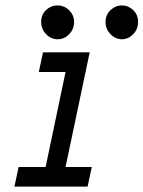

<svg xmlns="http://www.w3.org/2000/svg" viewBox="-20 -695 534 715"><path d="M255.9 -613.3Q255.9 -586.9 237.8 -567.9Q219.7 -548.8 194.8 -548.8Q169.9 -548.8 151.6 -567.9Q133.3 -586.9 133.3 -613.3Q133.3 -640.6 151.6 -657.7Q169.9 -674.8 193.8 -674.8Q219.7 -674.8 237.8 -656.5Q255.9 -638.2 255.9 -613.3ZM434.1 -548.8Q409.7 -548.8 391.4 -567.9Q373 -586.9 373 -613.3Q373 -639.2 391.4 -657Q409.7 -674.8 434.1 -674.8Q457.5 -674.8 475.8 -657.7Q494.1 -640.6 494.1 -613.3Q494.1 -585.9 475.8 -567.4Q457.5 -548.8 434.1 -548.8ZM306.2 0H33.7L49.3 -73.2H149.9L224.1 -426.8H124.5L140.1 -500H314L224.1 -73.2H321.8Z"/></svg>

Font: Anka/Coder Narrow
Style: Italic
Weight: 400
Width: 3
Italic angle: -12°
Monospace: yes
Version: Version 001.100